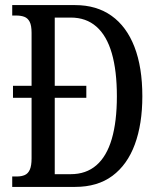

<svg xmlns="http://www.w3.org/2000/svg" viewBox="-20 -734 624 754"><path d="M28 0V-41H47Q64 -41 77 -46.5Q90 -52 97 -67.5Q104 -83 104 -112V-350H31V-397H104V-605Q104 -634 96.5 -648.5Q89 -663 75.5 -668Q62 -673 44 -673H28V-714H275Q359 -714 418 -672Q477 -630 508 -550Q539 -470 539 -356Q539 -247 509.5 -167Q480 -87 421.5 -43.5Q363 0 275 0ZM258 -50Q318 -50 358.5 -85Q399 -120 419 -188.5Q439 -257 439 -356Q439 -456 419 -525Q399 -594 358.5 -629.5Q318 -665 258 -665H195V-397H319V-350H195V-50Z"/></svg>

Font: Noto Serif ExtraCondensed
Style: Regular
Weight: 400
Width: 2
Designer: Monotype Design Team
Foundry: Monotype Imaging Inc.
Version: Version 2.013